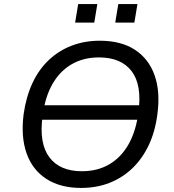

<svg xmlns="http://www.w3.org/2000/svg" viewBox="-20 -914 855 943"><path d="M153 -326 164 -397H718L707 -326ZM378 9Q276 9 207.5 -35.5Q139 -80 110.5 -161Q82 -242 96 -353Q108 -438 139 -505Q170 -572 219 -618.5Q268 -665 331.5 -689.5Q395 -714 470 -714Q574 -714 642 -670Q710 -626 739 -545Q768 -464 753 -353Q742 -267 710 -200Q678 -133 629 -86.5Q580 -40 517 -15.5Q454 9 378 9ZM382 -73Q459 -73 517 -107Q575 -141 611.5 -205.5Q648 -270 660 -363Q678 -497 626.5 -564.5Q575 -632 466 -632Q390 -632 332 -598.5Q274 -565 237.5 -501Q201 -437 189 -343Q171 -210 222.5 -141.5Q274 -73 382 -73ZM546 -803 561 -894H655L640 -803ZM349 -803 364 -894H458L443 -803Z"/></svg>

Font: Nunito Sans 7pt
Style: Italic
Weight: 400
Italic angle: -9°
Designer: Vernon Adams
Foundry: Vernon Adams
Version: Version 3.101;gftools[0.9.27]